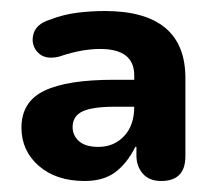

<svg xmlns="http://www.w3.org/2000/svg" viewBox="-20 -735 386 349"><path d="M224 -541H189Q148 -541 130 -532.5Q112 -524 112 -504Q112 -489 123.5 -478.5Q135 -468 159 -468Q187 -468 205.5 -487.5Q224 -507 224 -541ZM134 -406Q82 -406 50.5 -433.5Q19 -461 19 -503Q19 -550 60.5 -570Q102 -590 187 -590H224V-598Q224 -646 162 -646Q147 -646 129 -643Q111 -640 87 -632Q62 -626 49 -639.5Q36 -653 40.5 -672Q45 -691 70 -699Q96 -709 121.5 -712Q147 -715 170 -715Q317 -715 317 -593V-451Q317 -406 273 -406Q251 -406 239.5 -419.5Q228 -433 228 -452V-468H226Q211 -438 189.5 -422Q168 -406 134 -406Z"/></svg>

Font: Chiron GoRound TC
Style: Bold
Weight: 700
Designer: Ryoko NISHIZUKA 西塚涼子 (kana, bopomofo & ideographs); Paul D. Hunt (Latin, Greek & Cyrillic); Sandoll Communications 산돌커뮤니
Foundry: Adobe
Version: Version 1.000;hotconv 1.1.1;makeotfexe 2.6.0